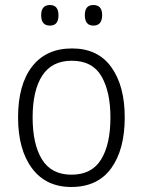

<svg xmlns="http://www.w3.org/2000/svg" viewBox="-20 -735 569 765"><path d="M477 -267Q477 -139 423 -64.5Q369 10 264 10Q163 10 107.5 -64.5Q52 -139 52 -267Q52 -398 108 -470Q164 -542 267 -542Q370 -542 423.5 -467.5Q477 -393 477 -267ZM110 -267Q110 -160 147.5 -99.5Q185 -39 265 -39Q345 -39 382.5 -99Q420 -159 420 -267Q420 -370 384 -431.5Q348 -493 266 -493Q187 -493 148.5 -434Q110 -375 110 -267ZM144 -674Q144 -715 179 -715Q213 -715 213 -674Q213 -633 179 -633Q144 -633 144 -674ZM318 -675Q318 -715 352 -715Q387 -715 387 -675Q387 -633 352 -633Q318 -633 318 -675Z"/></svg>

Font: Noto Sans Thai Looped SemiCondensed Light
Style: Regular
Weight: 300
Width: 4
Designer: Sasikarn Vongin, Ben Mitchell
Foundry: The Fontpad Ltd
Version: Version 1.001; ttfautohint (v1.8.4.7-5d5b)